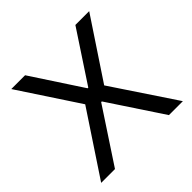

<svg xmlns="http://www.w3.org/2000/svg" viewBox="-177 -874 1042 1042"><g transform="rotate(-45 344.5 -352.5)"><path d="M31 0 282 -379 283 -345 46 -705H152L342 -415H347L538 -705H644L405 -345V-380L658 0H551L346 -310H341L137 0Z"/></g></svg>

Font: Nunito Sans 6pt
Style: Regular
Weight: 400
Version: Version 3.101;gftools[0.9.27]